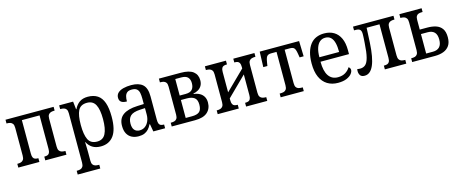

<svg xmlns="http://www.w3.org/2000/svg" viewBox="-43 -1192 4990 2077"><g transform="rotate(-15 2452.5 -153.5)"><path d="M33 0V-42H37Q58 -42 74.5 -47Q91 -52 101.5 -67Q112 -82 112 -112V-424Q112 -455 101.5 -469.5Q91 -484 74.5 -489Q58 -494 37 -494H33V-536H572V-494H567Q547 -494 530 -489Q513 -484 502.5 -469.5Q492 -455 492 -424V-112Q492 -82 502.5 -67Q513 -52 530 -47Q547 -42 567 -42H572V0H335V-42H339Q356 -42 370.5 -46.5Q385 -51 393 -66Q401 -81 401 -111V-486H203V-111Q203 -81 211 -66Q219 -51 233.5 -46.5Q248 -42 266 -42H269V0Z M634 239V197H638Q659 197 675.5 192.5Q692 188 702.5 172.5Q713 157 713 127V-425Q713 -456 702.5 -470.5Q692 -485 675.5 -489.5Q659 -494 638 -494H634V-536H790L800 -448H804Q825 -493 861.5 -519.5Q898 -546 956 -546Q1021 -546 1064.5 -517.5Q1108 -489 1129.5 -428Q1151 -367 1151 -270Q1151 -126 1100 -58Q1049 10 956 10Q899 10 862 -14Q825 -38 805 -79H802Q803 -62 803.5 -41.5Q804 -21 804.5 -1.5Q805 18 805 34V129Q805 159 815.5 173.5Q826 188 843 192.5Q860 197 879 197H887V239ZM931 -51Q997 -51 1025.5 -106.5Q1054 -162 1054 -270Q1054 -378 1025.5 -431.5Q997 -485 931 -485Q859 -485 832 -432Q805 -379 805 -270Q805 -162 832 -106.5Q859 -51 931 -51Z M1380 10Q1337 10 1304 -6.5Q1271 -23 1252 -57Q1233 -91 1233 -145Q1233 -227 1288.5 -266.5Q1344 -306 1448 -310L1522 -313V-373Q1522 -410 1516.5 -438Q1511 -466 1492.5 -482Q1474 -498 1437 -498Q1401 -498 1383.5 -483.5Q1366 -469 1359.5 -444.5Q1353 -420 1353 -387Q1312 -387 1291 -402Q1270 -417 1270 -450Q1270 -483 1292.5 -504.5Q1315 -526 1354.5 -536Q1394 -546 1442 -546Q1527 -546 1570.5 -507Q1614 -468 1614 -373V-114Q1614 -86 1619.5 -70.5Q1625 -55 1638.5 -48.5Q1652 -42 1673 -42H1677V0H1545L1530 -85H1525Q1510 -54 1490.5 -33Q1471 -12 1444.5 -1Q1418 10 1380 10ZM1406 -49Q1442 -49 1468 -68.5Q1494 -88 1508.5 -121Q1523 -154 1523 -195V-267L1468 -264Q1390 -260 1359 -230.5Q1328 -201 1328 -145Q1328 -96 1349 -72.5Q1370 -49 1406 -49Z M1751 0V-42H1755Q1776 -42 1792.5 -46.5Q1809 -51 1819.5 -66Q1830 -81 1830 -110V-425Q1830 -456 1819.5 -470.5Q1809 -485 1792.5 -489.5Q1776 -494 1755 -494H1751V-536H1995Q2090 -536 2134.5 -501.5Q2179 -467 2179 -404Q2179 -368 2164.5 -343Q2150 -318 2125.5 -303.5Q2101 -289 2070 -283V-278Q2109 -274 2137.5 -258Q2166 -242 2181.5 -215Q2197 -188 2197 -150Q2197 -81 2151.5 -40.5Q2106 0 2013 0ZM1921 -50H1992Q2049 -50 2075 -72.5Q2101 -95 2101 -152Q2101 -207 2071.5 -229Q2042 -251 1988 -251H1921ZM1921 -301H1987Q2039 -301 2061 -326Q2083 -351 2083 -397Q2083 -439 2061 -462.5Q2039 -486 1987 -486H1921Z M2266 0V-42H2270Q2291 -42 2307.5 -47Q2324 -52 2334.5 -67Q2345 -82 2345 -112V-424Q2345 -455 2334.5 -469.5Q2324 -484 2307.5 -489Q2291 -494 2270 -494H2266V-536H2502V-494H2499Q2481 -494 2466.5 -489.5Q2452 -485 2444 -470.5Q2436 -456 2436 -425V-199L2650 -409V-425Q2650 -456 2642 -470.5Q2634 -485 2620 -489.5Q2606 -494 2588 -494H2584V-536H2821V-494H2816Q2796 -494 2779 -489Q2762 -484 2751.5 -469.5Q2741 -455 2741 -424V-112Q2741 -82 2751.5 -67Q2762 -52 2779 -47Q2796 -42 2816 -42H2821V0H2584V-42H2588Q2606 -42 2620 -46.5Q2634 -51 2642 -66Q2650 -81 2650 -111V-342L2436 -131V-111Q2436 -81 2444 -66Q2452 -51 2466.5 -46.5Q2481 -42 2499 -42H2502V0Z M2971 0V-42H2980Q3000 -42 3017 -46.5Q3034 -51 3044.5 -66Q3055 -81 3055 -112V-486H2993Q2971 -486 2958 -478.5Q2945 -471 2938 -452.5Q2931 -434 2926 -401L2920 -364H2874L2880 -536H3321L3326 -364H3281L3275 -401Q3270 -434 3263 -452.5Q3256 -471 3243 -478.5Q3230 -486 3208 -486H3146V-112Q3146 -81 3156 -66Q3166 -51 3183 -46.5Q3200 -42 3221 -42H3230V0Z M3613 10Q3545 10 3494.5 -21Q3444 -52 3416.5 -113Q3389 -174 3389 -265Q3389 -336 3404 -388.5Q3419 -441 3446.5 -476.5Q3474 -512 3513.5 -529Q3553 -546 3602 -546Q3666 -546 3711.5 -518.5Q3757 -491 3781.5 -437.5Q3806 -384 3806 -305V-260H3487Q3487 -155 3523 -102Q3559 -49 3627 -49Q3678 -49 3712.5 -71Q3747 -93 3764 -124Q3772 -120 3778 -111Q3784 -102 3784 -89Q3784 -69 3766 -46Q3748 -23 3710 -6.5Q3672 10 3613 10ZM3709 -310Q3709 -370 3698.5 -411.5Q3688 -453 3664.5 -475.5Q3641 -498 3603 -498Q3566 -498 3540.5 -476Q3515 -454 3501.5 -412Q3488 -370 3488 -310Z M3911 10Q3876 10 3862 -9.5Q3848 -29 3848 -57Q3848 -63 3848.5 -69Q3849 -75 3850 -80Q3859 -79 3867 -78Q3875 -77 3883 -77Q3918 -77 3942 -97.5Q3966 -118 3980.5 -173Q3995 -228 4001 -331Q4002 -346 4003 -360Q4004 -374 4004.5 -386.5Q4005 -399 4005.5 -410.5Q4006 -422 4006 -432Q4006 -467 3991.5 -480.5Q3977 -494 3943 -494H3925V-536H4378V-494H4374Q4353 -494 4336 -489Q4319 -484 4309 -469Q4299 -454 4299 -422V-114Q4299 -83 4309 -67.5Q4319 -52 4336 -47Q4353 -42 4374 -42H4378V0H4138V-42H4142Q4161 -42 4176 -46.5Q4191 -51 4199.5 -66Q4208 -81 4208 -112V-486H4064L4056 -321Q4047 -154 4011 -72Q3975 10 3911 10Z M4444 0V-42H4448Q4469 -42 4485.5 -46.5Q4502 -51 4512.5 -66Q4523 -81 4523 -112V-424Q4523 -454 4512.5 -469Q4502 -484 4485.5 -489Q4469 -494 4448 -494H4444V-536H4693V-494H4686Q4666 -494 4649.5 -489.5Q4633 -485 4623.5 -470Q4614 -455 4614 -425V-318H4700Q4752 -318 4794 -304.5Q4836 -291 4861 -257Q4886 -223 4886 -160Q4886 -101 4861.5 -66Q4837 -31 4795 -15.5Q4753 0 4700 0ZM4614 -50H4690Q4738 -50 4764 -77Q4790 -104 4790 -160Q4790 -216 4764 -242Q4738 -268 4690 -268H4614Z"/></g></svg>

Font: Noto Serif SemiCondensed
Style: Regular
Weight: 400
Width: 4
Designer: Monotype Design Team
Foundry: Monotype Imaging Inc.
Version: Version 2.013